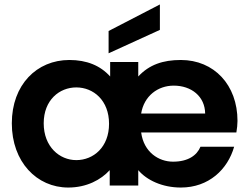

<svg xmlns="http://www.w3.org/2000/svg" viewBox="-20 -832 1120 861"><path d="M900 -323H613C626 -402 688 -448 759 -448C838 -448 899 -400 900 -323ZM33 -279C33 -106 145 9 286 9C369 9 433 -26 472 -69V0H600V-69C638 -24 708 9 791 9C916 9 1001 -72 1030 -174H879C863 -135 823 -107 756 -107C692 -107 625 -149 613 -238H1040C1043 -256 1045 -274 1045 -290C1045 -451 940 -563 791 -563C711 -563 649 -542 600 -489V-554H474V-489C430 -538 369 -563 291 -563C145 -563 33 -452 33 -279ZM176 -279C176 -384 247 -440 322 -440C399 -440 469 -382 469 -277C469 -172 399 -114 322 -114C247 -114 176 -174 176 -279ZM467 -593 697 -698V-812L467 -693Z"/></svg>

Font: Malmofest SemiBold
Style: Regular
Weight: 600
Designer: Jonny Pinhorn (Poppins), Kolossal
Version: Version 1.004;Glyphs 3.1.2 (3151)